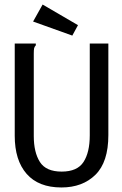

<svg xmlns="http://www.w3.org/2000/svg" viewBox="-20 -815 540 847"><path d="M251 12Q150 12 97.5 -48Q45 -108 45 -216V-623H138V-615Q132 -609 130.5 -602Q129 -595 129 -578V-215Q129 -143 156 -100.5Q183 -58 252 -58Q321 -58 348.5 -100.5Q376 -143 376 -218V-623H458V-219Q458 -100 401 -44Q344 12 251 12ZM299 -658 126 -720 168 -795 324 -704Z"/></svg>

Font: Inconsolata Medium
Style: Regular
Weight: 500
Monospace: yes
Designer: Raph Levien, Cyreal, Brenton Simpson
Foundry: Raph Levien, Cyreal, Google
Version: Version 3.001; ttfautohint (v1.8.2.53-6de2)